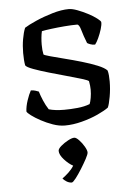

<svg xmlns="http://www.w3.org/2000/svg" viewBox="-53 -541 588 830"><g transform="rotate(-5 240.5 -126.0)"><path d="M217 0Q192 0 165 -9.5Q138 -19 114 -32Q90 -45 74 -57Q58 -69 56 -75Q57 -97 65.5 -122.5Q74 -148 83 -164Q94 -164 103 -161Q112 -158 117 -156Q122 -139 131.5 -116.5Q141 -94 153 -76Q180 -68 220 -68Q247 -68 277.5 -71Q308 -74 331 -83Q335 -92 338 -109.5Q341 -127 341 -145Q341 -153 340 -162.5Q339 -172 337 -182Q334 -186 308 -194Q282 -202 244 -212.5Q206 -223 168 -234Q130 -245 101.5 -255.5Q73 -266 68 -274Q64 -296 64 -328Q64 -359 69 -388Q74 -417 82 -436Q99 -447 133 -462Q167 -477 206 -488.5Q245 -500 277 -500Q292 -500 314.5 -491.5Q337 -483 359 -471.5Q381 -460 396 -448.5Q411 -437 412 -432Q413 -421 407 -401.5Q401 -382 392.5 -363.5Q384 -345 377 -337Q366 -337 356.5 -340.5Q347 -344 343 -347Q330 -380 323 -405Q316 -430 307 -430Q283 -430 252.5 -427.5Q222 -425 194.5 -421.5Q167 -418 153 -415Q150 -403 148.5 -387Q147 -371 147 -357Q147 -332 151 -314Q154 -311 179 -304Q204 -297 240 -288Q276 -279 313.5 -268Q351 -257 380.5 -245Q410 -233 421 -221Q424 -211 425 -198.5Q426 -186 426 -173Q426 -140 420 -106.5Q414 -73 408 -61Q392 -49 360.5 -34.5Q329 -20 290.5 -10Q252 0 217 0ZM225 248Q213 248 202 241Q191 234 186 227Q199 218 213.5 204.5Q228 191 237 176Q218 166 199 145Q180 124 180 107Q180 98 194 86Q208 74 225 65Q242 56 252 56Q260 56 272.5 69Q285 82 294.5 98.5Q304 115 304 124Q304 132 293.5 151.5Q283 171 269 193.5Q255 216 242.5 232Q230 248 225 248Z"/></g></svg>

Font: Texturina Light
Style: Regular
Weight: 300
Designer: Guillermo Torres Carreño
Foundry: Omnibus-Type
Version: Version 1.002; ttfautohint (v1.8.3)